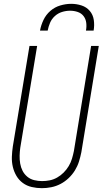

<svg xmlns="http://www.w3.org/2000/svg" viewBox="-20 -975 540 1003"><path d="M199 8Q172 8 146 2Q120 -4 99.5 -19Q79 -34 66 -56Q53 -78 47 -103.5Q41 -129 42 -156Q43 -183 47 -210L134 -735H174L86 -204Q83 -183 82.5 -162Q82 -141 85.5 -120.5Q89 -100 98 -82.5Q107 -65 122.5 -52Q138 -39 158.5 -34Q179 -29 200 -29Q220 -29 240 -33Q260 -37 278.5 -47.5Q297 -58 312.5 -73.5Q328 -89 339 -107.5Q350 -126 356 -146Q362 -166 366 -186L456 -735H496L405 -180Q400 -155 392.5 -131Q385 -107 371.5 -85Q358 -63 338.5 -44.5Q319 -26 296 -14Q273 -2 248 3Q223 8 199 8ZM189 -815Q194 -843 207 -870.5Q220 -898 243 -918Q266 -938 295 -946.5Q324 -955 352 -955Q380 -955 406 -946.5Q432 -938 449 -918Q466 -898 470 -870.5Q474 -843 469 -815H429Q433 -836 430.5 -856Q428 -876 416.5 -891Q405 -906 386 -912.5Q367 -919 346 -919Q325 -919 304 -912.5Q283 -906 266.5 -891Q250 -876 241.5 -856Q233 -836 229 -815Z"/></svg>

Font: Iosevka Extralight Oblique
Style: Regular
Weight: 200
Italic angle: -9°
Monospace: yes
Designer: Belleve Invis
Foundry: Belleve Invis
Version: Version 32.5.0; ttfautohint (v1.8.4)